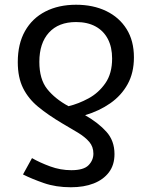

<svg xmlns="http://www.w3.org/2000/svg" viewBox="-20 -566 640 810"><path d="M301 -546Q373 -546 428 -519.5Q483 -493 514 -443.5Q545 -394 545 -324Q545 -259 518.5 -211Q492 -163 445.5 -130.5Q399 -98 339 -80Q395 -48 429 -10Q463 28 463 84Q463 130 439.5 161Q416 192 375 208Q334 224 279 224Q216 224 165.5 206.5Q115 189 77 170L115 101Q148 120 191.5 136Q235 152 281 152Q333 152 353.5 131Q374 110 374 82Q374 53 356.5 32.5Q339 12 308.5 -6.5Q278 -25 240 -47Q183 -81 141.5 -115Q100 -149 77.5 -194Q55 -239 55 -304Q55 -381 85.5 -435Q116 -489 171.5 -517.5Q227 -546 301 -546ZM301 -473Q227 -473 186.5 -428.5Q146 -384 146 -305Q146 -232 179 -190.5Q212 -149 269 -118Q311 -128 353.5 -151Q396 -174 424.5 -215Q453 -256 453 -319Q453 -367 435 -401.5Q417 -436 383 -454.5Q349 -473 301 -473Z"/></svg>

Font: Noto Sans Mono
Style: Regular
Weight: 400
Designer: Monotype Design Team
Foundry: Monotype Imaging Inc.
Version: Version 2.014